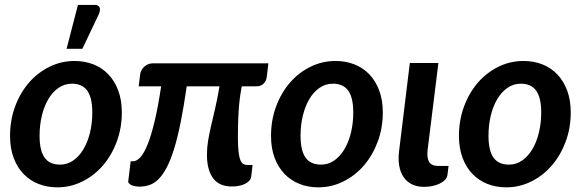

<svg xmlns="http://www.w3.org/2000/svg" viewBox="-20 -776 2441 803"><path d="M22 0ZM231 -87.5C202 -87.5 180.5 -97.2 166.5 -116.8C152.5 -136.2 145.5 -166.8 145.5 -208.5C145.5 -237.8 148.7 -265.7 155 -292C161.3 -318.3 170.3 -341.4 182 -361.2C193.7 -381.1 207.9 -396.8 224.8 -408.5C241.6 -420.2 260.3 -426 281 -426C309.7 -426 331 -416.2 345 -396.8C359 -377.2 366 -346.7 366 -305C366 -276 362.8 -248.3 356.5 -222C350.2 -195.7 341.2 -172.6 329.5 -152.8C317.8 -132.9 303.7 -117.1 287 -105.2C270.3 -93.4 251.7 -87.5 231 -87.5ZM219.5 7.5C256.5 7.5 291.3 -0.6 324 -16.8C356.7 -32.9 385.2 -55.1 409.8 -83.2C434.2 -111.4 453.7 -144.6 468 -182.8C482.3 -220.9 489.5 -262 489.5 -306C489.5 -340.3 484.5 -370.8 474.5 -397.5C464.5 -424.2 450.8 -446.7 433.2 -465C415.8 -483.3 394.9 -497.2 370.8 -506.8C346.6 -516.2 320.3 -521 292 -521C255 -521 220.2 -513 187.5 -497C154.8 -481 126.2 -459 101.8 -431C77.2 -403 57.8 -369.8 43.5 -331.5C29.2 -293.2 22 -251.8 22 -207.5C22 -173.2 27 -142.7 37 -116C47 -89.3 60.8 -66.8 78.5 -48.5C96.2 -30.2 117 -16.2 141 -6.8C165 2.8 191.2 7.5 219.5 7.5ZM258.5 -572H324.5L393 -716C398.3 -728 399.5 -737.6 396.5 -744.8C393.5 -751.9 386.7 -755.5 376 -755.5H306Z M1102.5 -511H618C610.7 -511 604 -509.6 598 -506.8C592 -503.9 586.8 -500.3 582.2 -496C577.8 -491.7 574.2 -486.9 571.5 -481.8C568.8 -476.6 567.2 -471.7 566.5 -467L560 -415H654C645.3 -357.7 636.3 -309.1 626.8 -269.2C617.2 -229.4 607.5 -197.1 597.5 -172.2C587.5 -147.4 577.3 -129.4 567 -118.2C556.7 -107.1 546.5 -101.5 536.5 -101.5H526.5L516.5 -19C515.8 -15 517 -11.5 520 -8.5C523 -5.5 526.8 -3 531.5 -1C536.2 1 541.3 2.4 547 3.2C552.7 4.1 558 4.5 563 4.5C578 4.5 592.2 2.2 605.8 -2.5C619.2 -7.2 631.9 -15.5 643.8 -27.5C655.6 -39.5 666.8 -55.7 677.5 -76C688.2 -96.3 698.3 -122 708 -153C717.7 -184 726.8 -221.1 735.5 -264.2C744.2 -307.4 752.7 -357.7 761 -415H898C892 -379.3 885.8 -348.1 879.5 -321.2C873.2 -294.4 867.5 -270.1 862.5 -248.2C857.5 -226.4 853.4 -206 850.2 -187C847.1 -168 845.5 -148.5 845.5 -128.5C845.5 -86.8 854 -54.3 871 -31C888 -7.7 914.5 4 950.5 4C960.5 4 970.2 3.1 979.5 1.2C988.8 -0.6 997.1 -3.2 1004.2 -6.8C1011.4 -10.2 1017.3 -14.5 1022 -19.5C1026.7 -24.5 1029.5 -30.3 1030.5 -37L1036.5 -86H1014.5C1008.5 -86 1003 -87.3 998 -90C993 -92.7 988.8 -98 985.5 -106C982.2 -114 979.6 -125.4 977.8 -140.2C975.9 -155.1 975 -174.7 975 -199C975 -227.7 975.4 -253 976.2 -275C977.1 -297 978.2 -316.6 979.8 -333.8C981.2 -350.9 983 -366 985 -379C987 -392 989 -404 991 -415H1052.5C1064.8 -415 1074.8 -418.7 1082.2 -426C1089.8 -433.3 1094.2 -442.3 1095.5 -453Z M1322.5 -87.5C1293.5 -87.5 1272 -97.2 1258 -116.8C1244 -136.2 1237 -166.8 1237 -208.5C1237 -237.8 1240.2 -265.7 1246.5 -292C1252.8 -318.3 1261.8 -341.4 1273.5 -361.2C1285.2 -381.1 1299.4 -396.8 1316.2 -408.5C1333.1 -420.2 1351.8 -426 1372.5 -426C1401.2 -426 1422.5 -416.2 1436.5 -396.8C1450.5 -377.2 1457.5 -346.7 1457.5 -305C1457.5 -276 1454.3 -248.3 1448 -222C1441.7 -195.7 1432.7 -172.6 1421 -152.8C1409.3 -132.9 1395.2 -117.1 1378.5 -105.2C1361.8 -93.4 1343.2 -87.5 1322.5 -87.5ZM1311 7.5C1348 7.5 1382.8 -0.6 1415.5 -16.8C1448.2 -32.9 1476.8 -55.1 1501.2 -83.2C1525.8 -111.4 1545.2 -144.6 1559.5 -182.8C1573.8 -220.9 1581 -262 1581 -306C1581 -340.3 1576 -370.8 1566 -397.5C1556 -424.2 1542.2 -446.7 1524.8 -465C1507.2 -483.3 1486.4 -497.2 1462.2 -506.8C1438.1 -516.2 1411.8 -521 1383.5 -521C1346.5 -521 1311.7 -513 1279 -497C1246.3 -481 1217.7 -459 1193.2 -431C1168.8 -403 1149.3 -369.8 1135 -331.5C1120.7 -293.2 1113.5 -251.8 1113.5 -207.5C1113.5 -173.2 1118.5 -142.7 1128.5 -116C1138.5 -89.3 1152.3 -66.8 1170 -48.5C1187.7 -30.2 1208.5 -16.2 1232.5 -6.8C1256.5 2.8 1282.7 7.5 1311 7.5Z M1694 -512.5 1649 -143.5C1646.3 -121.8 1646.5 -101.9 1649.5 -83.8C1652.5 -65.6 1658.4 -49.8 1667.2 -36.5C1676.1 -23.2 1687.7 -12.8 1702 -5.5C1716.3 1.8 1733.7 5.5 1754 5.5C1765 5.5 1776.1 4.4 1787.2 2.2C1798.4 0.1 1808.6 -3.2 1817.8 -7.5C1826.9 -11.8 1834.6 -17.2 1840.8 -23.5C1846.9 -29.8 1850.5 -37.2 1851.5 -45.5L1856 -82H1812.5C1793.8 -82 1781.2 -87.8 1774.5 -99.2C1767.8 -110.8 1765.8 -127.7 1768.5 -150L1813.5 -512.5Z M2108.5 -87.5C2079.5 -87.5 2058 -97.2 2044 -116.8C2030 -136.2 2023 -166.8 2023 -208.5C2023 -237.8 2026.2 -265.7 2032.5 -292C2038.8 -318.3 2047.8 -341.4 2059.5 -361.2C2071.2 -381.1 2085.4 -396.8 2102.2 -408.5C2119.1 -420.2 2137.8 -426 2158.5 -426C2187.2 -426 2208.5 -416.2 2222.5 -396.8C2236.5 -377.2 2243.5 -346.7 2243.5 -305C2243.5 -276 2240.3 -248.3 2234 -222C2227.7 -195.7 2218.7 -172.6 2207 -152.8C2195.3 -132.9 2181.2 -117.1 2164.5 -105.2C2147.8 -93.4 2129.2 -87.5 2108.5 -87.5ZM2097 7.5C2134 7.5 2168.8 -0.6 2201.5 -16.8C2234.2 -32.9 2262.8 -55.1 2287.2 -83.2C2311.8 -111.4 2331.2 -144.6 2345.5 -182.8C2359.8 -220.9 2367 -262 2367 -306C2367 -340.3 2362 -370.8 2352 -397.5C2342 -424.2 2328.2 -446.7 2310.8 -465C2293.2 -483.3 2272.4 -497.2 2248.2 -506.8C2224.1 -516.2 2197.8 -521 2169.5 -521C2132.5 -521 2097.7 -513 2065 -497C2032.3 -481 2003.7 -459 1979.2 -431C1954.8 -403 1935.3 -369.8 1921 -331.5C1906.7 -293.2 1899.5 -251.8 1899.5 -207.5C1899.5 -173.2 1904.5 -142.7 1914.5 -116C1924.5 -89.3 1938.3 -66.8 1956 -48.5C1973.7 -30.2 1994.5 -16.2 2018.5 -6.8C2042.5 2.8 2068.7 7.5 2097 7.5Z"/></svg>

Font: Lato
Style: Bold Italic
Weight: 700
Italic angle: -7°
Designer: Lukasz Dziedzic
Foundry: tyPoland Lukasz Dziedzic
Version: Version 2.007; 2014-02-27